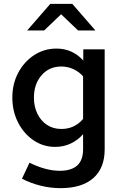

<svg xmlns="http://www.w3.org/2000/svg" viewBox="-20 -757 640 996"><path d="M294 219Q241 219 189.5 206Q138 193 94 170L133 87Q218 129 290 129Q411 129 411 18V-61Q384 -30 347 -12.5Q310 5 266 5Q204 5 153.5 -29.5Q103 -64 73.5 -122Q44 -180 44 -251Q44 -322 74.5 -379.5Q105 -437 157 -471Q209 -505 273 -505Q356 -505 412 -443V-501H523V18Q523 115 464 167Q405 219 294 219ZM298 -88Q367 -88 411 -140V-361Q390 -385 360.5 -398.5Q331 -412 298 -412Q235 -412 195.5 -366.5Q156 -321 156 -250Q156 -204 174 -167Q192 -130 224 -109Q256 -88 298 -88ZM121 -599 241 -737H355L475 -599H385L297 -683L209 -599Z"/></svg>

Font: Red Hat Mono Medium
Style: Regular
Weight: 500
Monospace: yes
Designer: Pentagram, MCKL
Foundry: Pentagram, MCKL
Version: Version 1.023; ttfautohint (v1.8.3)